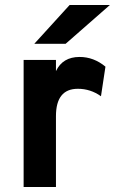

<svg xmlns="http://www.w3.org/2000/svg" viewBox="-20 -752 462 772"><path d="M260 -732H422L244 -576H118ZM75 -511H205V-466Q232 -523 300 -523Q357 -523 404 -484L386 -365Q344 -395 293 -395Q205 -395 205 -285V0H75Z"/></svg>

Font: OVRPSS Recut ExtraBold
Style: Regular
Weight: 800
Designer: Giant Group
Foundry: Giant Group
Version: Version 1.001;hotconv 1.0.109;makeotfexe 2.5.65596